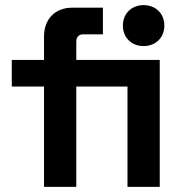

<svg xmlns="http://www.w3.org/2000/svg" viewBox="-20 -730 714 750"><path d="M152 0H278V-392H478V0H604V-496H278V-566C278 -586 288 -596 306 -596H382V-700H262C196 -700 152 -656 152 -588V-496H26V-392H152ZM460 -630C460 -582 495 -550 541 -550C587 -550 622 -582 622 -630C622 -678 587 -710 541 -710C495 -710 460 -678 460 -630Z"/></svg>

Font: Meta Space
Style: Bold
Weight: 700
Designer: Meta Pool / Florian Karsten
Foundry: Meta Pool / Florian Karsten
Version: Version 2.000;Glyphs 3.1.1 (3137)